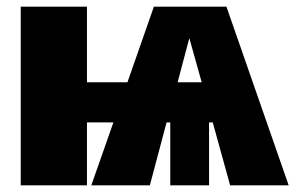

<svg xmlns="http://www.w3.org/2000/svg" viewBox="-20 -554 883 574"><path d="M668 0H843L657 -534H440L361 -308H240V-534H42V0H240V-188H319L253 0H428L478 -188H489V0H605V-188H616ZM511 -308 546 -440 583 -308Z"/></svg>

Font: Fira Sans Heavy
Style: Regular
Weight: 900
Designer: bBox Type GmbH & Carrois Corporate GbR & Edenspiekermann AG
Foundry: bBox Type GmbH & Carrois Corporate GbR & Edenspiekermann AG
Version: Version 4.300;PS 004.300;hotconv 1.0.88;makeotf.lib2.5.64775